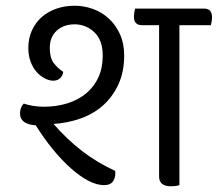

<svg xmlns="http://www.w3.org/2000/svg" viewBox="-20 -640 761 671"><path d="M414 -446Q414 -389 394 -345.5Q374 -302 340.5 -272Q307 -242 262 -226Q217 -210 167 -207Q214 -153 266.5 -112.5Q319 -72 382 -43Q383 -39 383 -34Q383 -17 374 -5Q365 7 344 7Q318 7 288.5 -8.5Q259 -24 227.5 -52Q196 -80 164.5 -118.5Q133 -157 105 -202Q50 -206 50 -243Q50 -265 63 -278Q77 -273 96 -270Q115 -267 132 -267Q178 -267 216 -279Q254 -291 281.5 -314Q309 -337 324 -370Q339 -403 339 -446Q339 -500 309.5 -527.5Q280 -555 241 -555Q203 -555 178.5 -533Q154 -511 154 -473Q154 -438 167.5 -420Q181 -402 201 -389Q199 -374 189.5 -366Q180 -358 166 -358Q152 -358 136.5 -366Q121 -374 108 -388.5Q95 -403 87 -424.5Q79 -446 79 -473Q79 -506 91.5 -533.5Q104 -561 125.5 -580Q147 -599 176.5 -609.5Q206 -620 241 -620Q274 -620 305.5 -608.5Q337 -597 361 -574.5Q385 -552 399.5 -520Q414 -488 414 -446ZM607 -552V7Q601 9 593.5 10Q586 11 578 11Q536 11 536 -23V-552H476Q448 -552 448 -582Q448 -588 449 -595Q450 -602 452 -610H693Q721 -610 721 -580Q721 -574 720 -567Q719 -560 717 -552Z"/></svg>

Font: Baloo 2
Style: Regular
Weight: 400
Designer: Sarang Kulkarni and Ek Type
Foundry: Ek Type
Version: Version 1.640;hotconv 1.0.111;makeotfexe 2.5.65597; ttfautoh